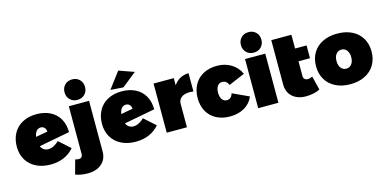

<svg xmlns="http://www.w3.org/2000/svg" viewBox="-89 -1339 4156 2064"><g transform="rotate(-15 1989.5 -307.0)"><path d="M456 -216 581 -104Q483 8 319 8Q228 8 159 -26.5Q90 -61 52.5 -124Q15 -187 15 -270Q15 -356 51 -420.5Q87 -485 153.5 -520Q220 -555 309 -555Q396 -555 461.5 -521.5Q527 -488 562.5 -425.5Q598 -363 598 -278L255 -213Q266 -187 287.5 -172.5Q309 -158 337 -158Q366 -158 396.5 -173Q427 -188 456 -216ZM243 -320 375 -344Q372 -373 356.5 -389Q341 -405 317 -405Q287 -405 268 -383Q249 -361 243 -320Z M890 -703Q890 -653 858 -621Q826 -589 776 -589Q726 -589 694 -621Q662 -653 662 -703Q662 -753 694 -785Q726 -817 776 -817Q826 -817 858 -785Q890 -753 890 -703ZM624 29Q645 30 656.5 18Q668 6 668 -17V-547H893V17Q893 102 835 152.5Q777 203 679 203Q603 203 543 180L586 23Q610 29 624 29Z M1280 -780 1449 -720 1287 -591 1145 -601ZM1404 -216 1529 -104Q1431 8 1267 8Q1176 8 1107 -26.5Q1038 -61 1000.5 -124Q963 -187 963 -270Q963 -356 999 -420.5Q1035 -485 1101.5 -520Q1168 -555 1257 -555Q1344 -555 1409.5 -521.5Q1475 -488 1510.5 -425.5Q1546 -363 1546 -278L1203 -213Q1214 -187 1235.5 -172.5Q1257 -158 1285 -158Q1314 -158 1344.5 -173Q1375 -188 1404 -216ZM1191 -320 1323 -344Q1320 -373 1304.5 -389Q1289 -405 1265 -405Q1235 -405 1216 -383Q1197 -361 1191 -320Z M2003 -557V-354Q1981 -357 1960 -357Q1902 -357 1869 -331.5Q1836 -306 1836 -261V0H1611V-547H1836V-467Q1865 -510 1907.5 -533.5Q1950 -557 2003 -557Z M2327 -373Q2294 -373 2274.5 -345.5Q2255 -318 2255 -272Q2255 -225 2274.5 -197.5Q2294 -170 2327 -170Q2377 -170 2394 -229L2576 -145Q2546 -72 2477.5 -32Q2409 8 2315 8Q2229 8 2164 -26.5Q2099 -61 2063.5 -124Q2028 -187 2028 -271Q2028 -356 2063.5 -420.5Q2099 -485 2164.5 -520Q2230 -555 2317 -555Q2406 -555 2474 -513.5Q2542 -472 2576 -397L2397 -321Q2375 -373 2327 -373Z M2853 -703Q2853 -653 2821 -621Q2789 -589 2739 -589Q2689 -589 2657 -621Q2625 -653 2625 -703Q2625 -753 2657 -785Q2689 -817 2739 -817Q2789 -817 2821 -785Q2853 -753 2853 -703ZM2629 -547H2854V0H2629Z M3316 -24Q3288 -8 3246 1Q3204 10 3160 10Q3066 10 3010 -40.5Q2954 -91 2954 -176V-670H3178V-517H3306V-375H3178V-210Q3178 -188 3191 -176Q3204 -164 3226 -164Q3252 -164 3278 -178Z M3964 -274Q3964 -189 3926 -125.5Q3888 -62 3818 -27Q3748 8 3655 8Q3562 8 3492 -27Q3422 -62 3384 -125.5Q3346 -189 3346 -274Q3346 -359 3384 -422.5Q3422 -486 3492 -520.5Q3562 -555 3655 -555Q3748 -555 3818 -520.5Q3888 -486 3926 -422.5Q3964 -359 3964 -274ZM3573 -271Q3573 -223 3595.5 -194Q3618 -165 3655 -165Q3692 -165 3714.5 -194Q3737 -223 3737 -271Q3737 -319 3714.5 -348Q3692 -377 3655 -377Q3618 -377 3595.5 -348Q3573 -319 3573 -271Z"/></g></svg>

Font: TypoPRO Montserrat Alternates
Style: Regular
Weight: 900
Designer: Julieta Ulanovsky
Foundry: Julieta Ulanovsky
Version: Version 6.001